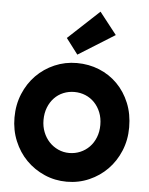

<svg xmlns="http://www.w3.org/2000/svg" viewBox="-55 -835 690 891"><g transform="rotate(5 289.5 -390.0)"><path d="M556.2 -266.1Q556.2 -207.5 535.2 -157Q514.2 -106.4 478 -69.6Q441.9 -32.7 393.3 -11.5Q344.7 9.8 289.1 9.8Q233.9 9.8 185.3 -11.5Q136.7 -32.7 100.3 -69.6Q64 -106.4 43 -157Q22 -207.5 22 -266.1Q22 -325.7 43 -376.5Q64 -427.2 100.3 -464.1Q136.7 -501 185.3 -522Q233.9 -543 289.1 -543Q344.7 -543 393.3 -523.2Q441.9 -503.4 478 -467Q514.2 -430.7 535.2 -379.6Q556.2 -328.6 556.2 -266.1ZM421.9 -266.1Q421.9 -298.3 411.4 -324.5Q400.9 -350.6 382.8 -369.4Q364.7 -388.2 340.6 -398.2Q316.4 -408.2 289.1 -408.2Q261.7 -408.2 237.5 -398.2Q213.4 -388.2 195.6 -369.4Q177.7 -350.6 167.5 -324.5Q157.2 -298.3 157.2 -266.1Q157.2 -235.8 167.5 -210Q177.7 -184.1 195.6 -165Q213.4 -146 237.5 -135Q261.7 -124 289.1 -124Q316.4 -124 340.6 -134.3Q364.7 -144.5 382.8 -163.1Q400.9 -181.6 411.4 -208Q421.9 -234.4 421.9 -266.1ZM287.1 -582 231.9 -654.8 377 -790 457 -688Z"/></g></svg>

Font: Righteous
Style: Regular
Weight: 400
Version: Version 1.000